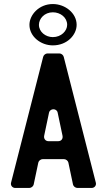

<svg xmlns="http://www.w3.org/2000/svg" viewBox="-20 -932 530 952"><path d="M56 0H125C135 0 145 -8 147 -17L170 -126C172 -135 182 -143 192 -143H297C307 -143 317 -135 319 -126L342 -17C344 -8 354 0 364 0H434C449 0 459 -13 455 -27L296 -650C294 -659 284 -667 275 -667H215C206 -667 196 -659 194 -650L35 -27C31 -13 41 0 56 0ZM199 -259 223 -373C228 -396 262 -396 266 -373L290 -259C293 -244 284 -232 269 -232H220C206 -232 196 -244 199 -259ZM242 -707C313 -707 360 -759 360 -809C360 -867 303 -912 242 -912C173 -912 126 -858 126 -809C126 -751 182 -707 242 -707ZM242 -748C206 -748 173 -774 173 -809C173 -839 200 -871 242 -871C280 -871 313 -845 313 -809C313 -779 284 -748 242 -748Z"/></svg>

Font: DIN Rundschrift
Style: Mittel
Weight: 400
Version: Version 1.027